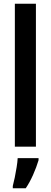

<svg xmlns="http://www.w3.org/2000/svg" viewBox="-20 -780 270 1021"><path d="M171 0H59V-760H171ZM185 72Q174 109 156 149.5Q138 190 117 221H48V209Q53 191 58.5 164Q64 137 68.5 109Q73 81 74 61H185Z"/></svg>

Font: Noto Sans Thai ExtCond SemBd
Style: Regular
Weight: 600
Width: 2
Designer: Monotype Design Team
Foundry: Monotype Imaging Inc.
Version: Version 2.002; ttfautohint (v1.8.4.7-5d5b)